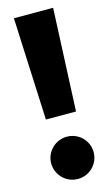

<svg xmlns="http://www.w3.org/2000/svg" viewBox="-119 -793 497 856"><g transform="rotate(-15 129.5 -365.0)"><path d="M220 -748H39L60 -275H199ZM130 -177C76 -177 32 -133 32 -80C32 -26 76 18 130 18C185 18 228 -26 228 -80C228 -133 185 -177 130 -177Z"/></g></svg>

Font: Glow Sans SC Normal ExtraBold
Style: Regular
Weight: 800
Designer: Ryoko NISHIZUKA (kana, bopomofo & ideographs); Paul D. Hunt (Latin, Greek & Cyrillic); Sandoll Communications, Soo-young
Version: Version 0.93